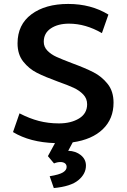

<svg xmlns="http://www.w3.org/2000/svg" viewBox="-20 -712 642 974"><path d="M349 10 326 53Q364 54 390 75Q416 96 416 128Q416 170 377.5 202Q339 234 253 242L232 182Q281 174 299.5 162.5Q318 151 318 135Q318 123 309.5 116.5Q301 110 286 110Q271 110 254 117L223 80L259 14Q132 10 46 -42L79 -137Q129 -111 177 -98.5Q225 -86 279 -86Q340 -86 381 -111Q422 -136 422 -183Q422 -212 402.5 -232.5Q383 -253 354 -266.5Q325 -280 274 -298Q208 -322 167.5 -342.5Q127 -363 98 -399.5Q69 -436 69 -492Q69 -587 139.5 -639.5Q210 -692 326 -692Q442 -692 530 -638L497 -544Q414 -592 330 -592Q274 -592 238 -568Q202 -544 202 -500Q202 -474 220.5 -455Q239 -436 266.5 -423.5Q294 -411 344 -392Q412 -367 454 -345.5Q496 -324 526 -286.5Q556 -249 556 -191Q556 -109 501.5 -56.5Q447 -4 349 10Z"/></svg>

Font: MartelSansBold
Style: Bold
Weight: 700
Designer: Dan Reynolds and Mathieu Réguer
Foundry: Dan Reynolds and Mathieu Réguer
Version: Version 1.002; ttfautohint (v1.1) -l 5 -r 5 -G 72 -x 0 -D la